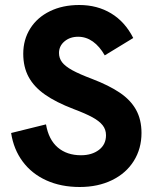

<svg xmlns="http://www.w3.org/2000/svg" viewBox="-20 -734 619 768"><path d="M24.5 -202 164 -236.5Q174.5 -175.5 211 -144.2Q247.5 -113 304 -113Q347.5 -113 375.8 -134.5Q404 -156 404 -193Q404 -216 390.5 -233Q377 -250 349.5 -265Q322 -280 274 -298Q203.5 -325 159.8 -355.8Q116 -386.5 94.5 -426.2Q73 -466 73 -519Q73 -575.5 101 -620Q129 -664.5 179.8 -689.2Q230.5 -714 297 -714Q369 -714 424.5 -680.5Q480 -647 513 -582L399 -512.5Q378.5 -548.5 351.5 -567.8Q324.5 -587 292.5 -587Q260 -587 238 -568.5Q216 -550 216 -522Q216 -501.5 228.2 -485.2Q240.5 -469 269 -453.2Q297.5 -437.5 348 -418.5Q416 -392.5 459.2 -363.2Q502.5 -334 524.2 -294.8Q546 -255.5 546 -202Q546 -139.5 515.2 -90.2Q484.5 -41 428.2 -13.5Q372 14 299 14Q224 14 165.5 -12.5Q107 -39 70.8 -87.8Q34.5 -136.5 24.5 -202Z"/></svg>

Font: HK Grotesk ExtraBold
Style: Regular
Weight: 800
Designer: Alfredo Marco Pradil
Foundry: Hanken Design Co.
Version: Version 3.001